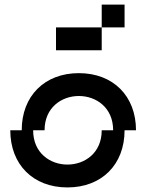

<svg xmlns="http://www.w3.org/2000/svg" viewBox="-20 -820 615 840"><path d="M75 -250H25C25 -100 125 0 275 0C425 0 525 -100 525 -250H575C575 -400 475 -500 325 -500C175 -500 75 -400 75 -250ZM125 -250H175C175 -350 250 -400 325 -400C400 -400 475 -350 475 -250H425C425 -150 350 -100 275 -100C200 -100 125 -150 125 -250ZM225 -600H425V-700H225ZM425 -700H525V-800H425Z"/></svg>

Font: LS-VG5000 Shifted
Style: Regular
Weight: 400
Designer: Justin Bihan, 2021
Foundry: Justin Bihan, 2021
Version: Version 1.000;Glyphs 3.1.2 (3151)